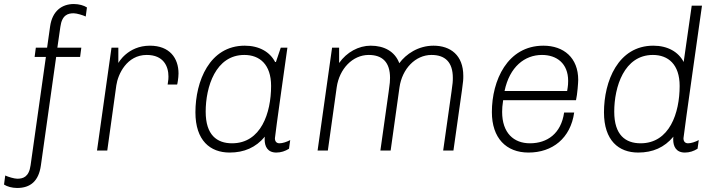

<svg xmlns="http://www.w3.org/2000/svg" viewBox="-100 -748 3591 954"><path d="M128 -465 52 73C44 132 14 140 -14 140C-29 140 -59 131 -74 124L-80 169C-65 179 -40 186 -15 186C51 186 92 152 103 75L179 -465H298L304 -511H185L200 -615C208 -674 238 -682 266 -682C281 -682 311 -673 326 -666L332 -711C317 -721 292 -728 267 -728C208 -728 160 -694 149 -617L134 -511H78L72 -465Z M733 -328H780C781 -327 787 -361 787 -383C787 -459 743 -521 645 -521C534 -521 488 -435 488 -435V-511H454L382 0H433L478 -324C486 -379 530 -475 629 -475C713 -475 737 -418 737 -368C737 -360 737 -352 733 -328Z M1215 -55C1215 -21 1229 10 1273 10C1296 10 1317 3 1336 -9L1342 -52C1325 -43 1304 -36 1289 -36C1276 -36 1266 -43 1266 -61C1266 -73 1328 -511 1328 -511H1295L1271 -440H1267C1241 -490 1188 -521 1116 -521C941 -521 871 -344 871 -190C871 -50 944 10 1041 10C1113 10 1171 -15 1216 -69C1215 -64 1215 -60 1215 -55ZM1053 -36C978 -36 922 -77 922 -193C922 -316 971 -475 1114 -475C1190 -475 1247 -428 1247 -321C1247 -187 1197 -36 1053 -36Z M2054 -521C1978 -521 1917 -479 1884 -434C1862 -493 1808 -521 1742 -521C1682 -521 1623 -489 1585 -435V-511H1550L1478 0H1529L1573 -314C1586 -406 1652 -475 1732 -475C1800 -475 1838 -439 1838 -361C1838 -329 1836 -331 1790 0H1841L1885 -314C1898 -406 1964 -475 2044 -475C2112 -475 2150 -439 2150 -361C2150 -325 2148 -331 2102 0H2153C2201 -344 2202 -334 2202 -371C2202 -474 2138 -521 2054 -521Z M2753 -189H2703C2688 -84 2619 -36 2533 -36C2453 -36 2395 -87 2395 -192C2395 -208 2396 -224 2400 -250H2762C2769 -280 2773 -339 2773 -351C2773 -461 2701 -521 2600 -521C2421 -521 2344 -348 2344 -191C2344 -62 2415 10 2526 10C2645 10 2735 -61 2753 -189ZM2593 -475C2666 -475 2723 -433 2723 -346C2723 -336 2723 -325 2718 -296H2407C2432 -416 2507 -475 2593 -475Z M3245 -55C3245 -21 3259 10 3303 10C3326 10 3347 3 3366 -9L3372 -52C3355 -43 3334 -36 3319 -36C3306 -36 3296 -43 3296 -61C3296 -73 3388 -720 3388 -720H3337L3297 -440C3271 -490 3218 -521 3146 -521C2971 -521 2901 -344 2901 -190C2901 -50 2974 10 3071 10C3143 10 3201 -15 3246 -69C3245 -64 3245 -60 3245 -55ZM3083 -36C3008 -36 2952 -77 2952 -193C2952 -316 3001 -475 3144 -475C3220 -475 3277 -428 3277 -321C3277 -187 3227 -36 3083 -36Z"/></svg>

Font: Chivo Light
Style: Italic
Weight: 300
Italic angle: -8°
Designer: Hector Gatti
Foundry: Omnibus-Type
Version: Version 1.003;PS 001.003;hotconv 1.0.70;makeotf.lib2.5.58329